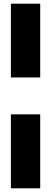

<svg xmlns="http://www.w3.org/2000/svg" viewBox="-20 -811 277 1041"><path d="M198 -391H39V-791H198ZM39 -191H198V210H39Z"/></svg>

Font: Georama ExtraBold
Style: Regular
Weight: 800
Designer: Jean-Baptiste Levee
Foundry: Production Type
Version: Version 1.001